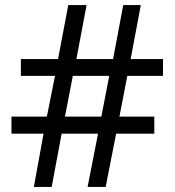

<svg xmlns="http://www.w3.org/2000/svg" viewBox="-20 -734 686 754"><path d="M480 -436 449 -276H586V-209H436L395 0H324L365 -209H222L183 0H113L151 -209H25V-276H164L196 -436H62V-502H208L248 -714H320L280 -502H424L464 -714H533L493 -502H620V-436ZM235 -276H378L409 -436H266Z"/></svg>

Font: Noto Sans Yi
Style: Regular
Weight: 400
Designer: Monotype Design Team
Foundry: Monotype Imaging Inc.
Version: Version 2.002; ttfautohint (v1.8.4.7-5d5b)